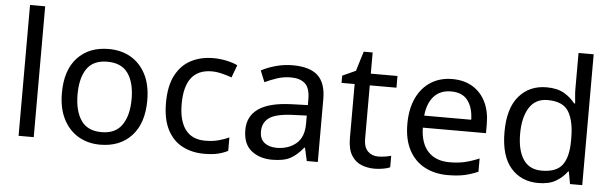

<svg xmlns="http://www.w3.org/2000/svg" viewBox="-49 -930 3541 1111"><g transform="rotate(5 1722.0 -375.0)"><path d="M173 0H85V-760H173Z M809 -269Q809 -136 741.5 -63Q674 10 559 10Q488 10 432.5 -22.5Q377 -55 345 -117.5Q313 -180 313 -269Q313 -402 380 -474Q447 -546 562 -546Q635 -546 690.5 -513.5Q746 -481 777.5 -419.5Q809 -358 809 -269ZM404 -269Q404 -174 441.5 -118.5Q479 -63 561 -63Q642 -63 680 -118.5Q718 -174 718 -269Q718 -364 680 -418Q642 -472 560 -472Q478 -472 441 -418Q404 -364 404 -269Z M1163 10Q1092 10 1036.5 -19Q981 -48 949.5 -109Q918 -170 918 -265Q918 -364 951 -426Q984 -488 1040.5 -517Q1097 -546 1169 -546Q1210 -546 1248 -537.5Q1286 -529 1310 -517L1283 -444Q1259 -453 1227 -461Q1195 -469 1167 -469Q1009 -469 1009 -266Q1009 -169 1047.5 -117.5Q1086 -66 1162 -66Q1206 -66 1239.5 -75Q1273 -84 1301 -97V-19Q1274 -5 1241.5 2.5Q1209 10 1163 10Z M1631 -545Q1729 -545 1776 -502Q1823 -459 1823 -365V0H1759L1742 -76H1738Q1703 -32 1664.5 -11Q1626 10 1558 10Q1485 10 1437 -28.5Q1389 -67 1389 -149Q1389 -229 1452 -272.5Q1515 -316 1646 -320L1737 -323V-355Q1737 -422 1708 -448Q1679 -474 1626 -474Q1584 -474 1546 -461.5Q1508 -449 1475 -433L1448 -499Q1483 -518 1531 -531.5Q1579 -545 1631 -545ZM1657 -259Q1557 -255 1518.5 -227Q1480 -199 1480 -148Q1480 -103 1507.5 -82Q1535 -61 1578 -61Q1646 -61 1691 -98.5Q1736 -136 1736 -214V-262Z M2168 -62Q2188 -62 2209 -65.5Q2230 -69 2243 -73V-6Q2229 1 2203 5.5Q2177 10 2153 10Q2111 10 2075.5 -4.5Q2040 -19 2018 -55Q1996 -91 1996 -156V-468H1920V-510L1997 -545L2032 -659H2084V-536H2239V-468H2084V-158Q2084 -109 2107.5 -85.5Q2131 -62 2168 -62Z M2557 -546Q2626 -546 2675.5 -516Q2725 -486 2751.5 -431.5Q2778 -377 2778 -304V-251H2411Q2413 -160 2457.5 -112.5Q2502 -65 2582 -65Q2633 -65 2672.5 -74.5Q2712 -84 2754 -102V-25Q2713 -7 2673 1.5Q2633 10 2578 10Q2502 10 2443.5 -21Q2385 -52 2352.5 -113.5Q2320 -175 2320 -264Q2320 -352 2349.5 -415Q2379 -478 2432.5 -512Q2486 -546 2557 -546ZM2556 -474Q2493 -474 2456.5 -433.5Q2420 -393 2413 -321H2686Q2685 -389 2654 -431.5Q2623 -474 2556 -474Z M3104 10Q3004 10 2944 -59.5Q2884 -129 2884 -267Q2884 -405 2944.5 -475.5Q3005 -546 3105 -546Q3167 -546 3206.5 -523Q3246 -500 3271 -467H3277Q3276 -480 3273.5 -505.5Q3271 -531 3271 -546V-760H3359V0H3288L3275 -72H3271Q3247 -38 3207 -14Q3167 10 3104 10ZM3118 -63Q3203 -63 3237.5 -109.5Q3272 -156 3272 -250V-266Q3272 -366 3239 -419.5Q3206 -473 3117 -473Q3046 -473 3010.5 -416.5Q2975 -360 2975 -265Q2975 -169 3010.5 -116Q3046 -63 3118 -63Z"/></g></svg>

Font: Noto Sans Khojki
Style: Regular
Weight: 400
Designer: Monotype Design Team
Foundry: Monotype Imaging Inc.
Version: Version 2.003; ttfautohint (v1.8.4.7-5d5b)